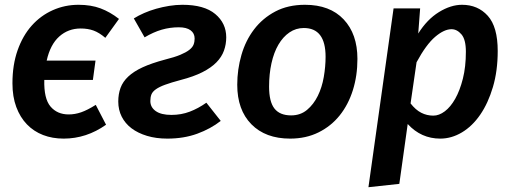

<svg xmlns="http://www.w3.org/2000/svg" viewBox="-20 -564 2142 802"><path d="M267 -86Q293 -86 319 -95Q345 -104 380 -126L423 -43Q341 15 246 15Q199 15 160 0Q121 -15 92.5 -44.5Q64 -74 48 -117Q32 -160 32 -216Q32 -293 53.5 -354Q75 -415 112.5 -457Q150 -499 200.5 -521.5Q251 -544 308 -544Q360 -544 400 -529Q440 -514 477 -485L420 -406Q394 -428 370.5 -436.5Q347 -445 317 -445Q265 -445 227.5 -411.5Q190 -378 175 -311H379L368 -230H165Q163 -152 191 -119Q219 -86 267 -86Z M696 -84Q737 -84 772.5 -97.5Q808 -111 842 -135L902 -59Q860 -26 804 -5.5Q748 15 679 15Q632 15 594 3.5Q556 -8 529.5 -28Q503 -48 488.5 -76.5Q474 -105 474 -140Q474 -171 483.5 -197Q493 -223 516 -244.5Q539 -266 576 -283Q613 -300 669 -315Q709 -325 733 -335Q757 -345 770.5 -355.5Q784 -366 788.5 -377.5Q793 -389 793 -403Q793 -425 776 -437.5Q759 -450 727 -450Q690 -450 655.5 -440Q621 -430 584 -408L539 -487Q558 -499 582 -509.5Q606 -520 632.5 -527.5Q659 -535 687 -539.5Q715 -544 742 -544Q833 -544 879 -505.5Q925 -467 925 -408Q925 -379 915.5 -352.5Q906 -326 884 -303.5Q862 -281 825.5 -262.5Q789 -244 735 -230Q694 -219 669.5 -210Q645 -201 631 -191Q617 -181 612.5 -169.5Q608 -158 608 -142Q608 -116 630.5 -100Q653 -84 696 -84Z M1254 -544Q1358 -544 1415.5 -483Q1473 -422 1473 -318Q1473 -248 1454 -187.5Q1435 -127 1399 -82Q1363 -37 1310.5 -11Q1258 15 1192 15Q1089 15 1030 -45Q971 -105 971 -210Q971 -274 988.5 -334.5Q1006 -395 1041.5 -441.5Q1077 -488 1130 -516Q1183 -544 1254 -544ZM1249 -447Q1216 -447 1189 -428.5Q1162 -410 1143 -377.5Q1124 -345 1114 -300Q1104 -255 1104 -202Q1104 -139 1126.5 -110.5Q1149 -82 1196 -82Q1235 -82 1262.5 -105Q1290 -128 1307.5 -163.5Q1325 -199 1332.5 -242.5Q1340 -286 1340 -327Q1340 -447 1249 -447Z M1819 15Q1739 15 1683 -46L1648 204L1519 218L1624 -529H1735L1727 -424Q1764 -483 1813.5 -513.5Q1863 -544 1910 -544Q1976 -544 2017.5 -498Q2059 -452 2059 -351Q2059 -268 2039 -200.5Q2019 -133 1986 -85Q1953 -37 1909.5 -11Q1866 15 1819 15ZM1790 -81Q1814 -81 1838 -99Q1862 -117 1881.5 -151.5Q1901 -186 1913.5 -235.5Q1926 -285 1926 -348Q1926 -399 1907.5 -420.5Q1889 -442 1866 -442Q1835 -442 1797.5 -410Q1760 -378 1720 -304L1695 -132Q1716 -105 1739.5 -93Q1763 -81 1790 -81Z"/></svg>

Font: Xgbmvzvtohvqztyvzapvmeyoton
Style: Regular
Weight: 500
Italic angle: -8°
Designer: Carrois Corporate & Edenspiekermann
Foundry: Carrois Corporate GbR & Edenspiekermann AG
Version: Version 2.001